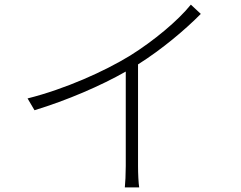

<svg xmlns="http://www.w3.org/2000/svg" viewBox="-20 -786 1040 829"><path d="M804 -766C749 -697 643 -609 542 -546C431 -478 262 -402 99 -361L129 -310C270 -353 416 -416 523 -477V-69C523 -36 521 6 519 23H581C578 6 576 -36 576 -69V-508C681 -574 783 -661 847 -726Z"/></svg>

Font: Noto Sans CJK JP Light
Style: Regular
Weight: 300
Designer: Ryoko NISHIZUKA (kana & ideographs); Paul D. Hunt (Latin, Greek & Cyrillic); Wenlong ZHANG (bopomofo); Sandoll Communica
Foundry: Adobe Systems Incorporated
Version: Version 1.004;PS 1.004;hotconv 1.0.82;makeotf.lib2.5.63406